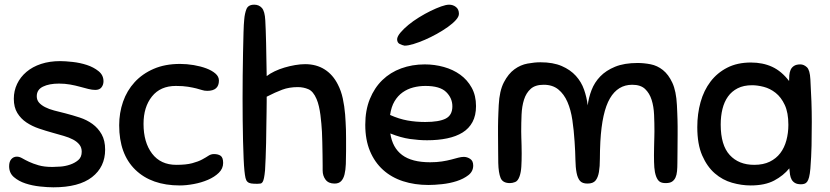

<svg xmlns="http://www.w3.org/2000/svg" viewBox="-20 -783 3543 820"><path d="M237 -522Q258 -522 290 -518.5Q322 -515 351 -505.5Q380 -496 401 -479Q422 -462 422 -436Q422 -421 413.5 -410Q405 -399 387 -399Q374 -399 357.5 -403Q341 -407 321.5 -412.5Q302 -418 279.5 -422Q257 -426 232 -426Q190 -426 163.5 -413Q137 -400 137 -372Q137 -356 146.5 -345Q156 -334 172.5 -325.5Q189 -317 211.5 -311Q234 -305 259 -299Q290 -291 320.5 -281Q351 -271 375 -253.5Q399 -236 414 -209.5Q429 -183 429 -144Q429 -70 373 -26.5Q317 17 208 17Q184 17 151 13.5Q118 10 89 0.5Q60 -9 39.5 -26.5Q19 -44 19 -73Q19 -93 28.5 -103.5Q38 -114 52 -114Q63 -114 75 -107Q87 -100 104 -92Q121 -84 145 -77Q169 -70 204 -70Q217 -70 238 -71.5Q259 -73 279.5 -80Q300 -87 314.5 -99.5Q329 -112 329 -135Q329 -153 319 -165.5Q309 -178 292 -187Q275 -196 252.5 -202.5Q230 -209 205 -216Q176 -224 146.5 -234Q117 -244 93 -260Q69 -276 54 -300.5Q39 -325 39 -361Q39 -395 53 -424.5Q67 -454 93 -476Q119 -498 155.5 -510Q192 -522 237 -522Z M749 -510Q778 -510 807.5 -505Q837 -500 861 -491Q885 -482 900 -469Q915 -456 915 -439Q915 -395 865 -395Q853 -395 842.5 -398.5Q832 -402 818 -405.5Q804 -409 783 -412.5Q762 -416 731 -416Q665 -416 629 -371Q593 -326 593 -254Q593 -175 629.5 -127Q666 -79 733 -79Q775 -79 801 -86Q827 -93 843.5 -102Q860 -111 870.5 -118Q881 -125 894 -125Q912 -125 922.5 -117.5Q933 -110 933 -87Q933 -63 914.5 -45Q896 -27 868 -15Q840 -3 807.5 3Q775 9 748 9Q627 9 558 -58Q489 -125 489 -248Q489 -301 505.5 -348.5Q522 -396 555 -432Q588 -468 636.5 -489Q685 -510 749 -510Z M1252 -411Q1215 -411 1185.5 -400Q1156 -389 1119 -370Q1119 -369 1119 -351Q1119 -333 1118.5 -305Q1118 -277 1117.5 -242.5Q1117 -208 1116.5 -173.5Q1116 -139 1114.5 -108Q1113 -77 1112 -56Q1110 -35 1107.5 -23Q1105 -11 1101.5 -5.5Q1098 0 1092 1Q1086 2 1079 2Q1062 2 1052.5 0.5Q1043 -1 1037 -6.5Q1031 -12 1028.5 -23Q1026 -34 1024 -53Q1022 -72 1020.5 -105.5Q1019 -139 1018 -180.5Q1017 -222 1016.5 -269Q1016 -316 1016 -362Q1016 -408 1016.5 -459.5Q1017 -511 1018 -558.5Q1019 -606 1020 -643.5Q1021 -681 1023 -699Q1025 -725 1032.5 -744Q1040 -763 1066 -763Q1086 -763 1098.5 -749Q1111 -735 1113 -696Q1115 -661 1116.5 -598.5Q1118 -536 1119 -458Q1133 -469 1153 -478.5Q1173 -488 1195 -494.5Q1217 -501 1240 -505Q1263 -509 1283 -509Q1331 -509 1366.5 -486.5Q1402 -464 1423 -422Q1437 -395 1444 -362.5Q1451 -330 1454 -294Q1455 -278 1456 -262.5Q1457 -247 1457.5 -229.5Q1458 -212 1458 -190Q1458 -168 1458 -138Q1458 -108 1457 -82.5Q1456 -57 1451.5 -38.5Q1447 -20 1437 -9.5Q1427 1 1409 1Q1383 1 1370.5 -15.5Q1358 -32 1358 -55Q1358 -56 1358 -76Q1358 -96 1357.5 -122.5Q1357 -149 1356.5 -176Q1356 -203 1355 -220Q1354 -236 1352.5 -254.5Q1351 -273 1348.5 -292Q1346 -311 1342 -328.5Q1338 -346 1332 -360Q1318 -393 1297 -402Q1276 -411 1252 -411Z M1804 -184Q1769 -184 1730.5 -189.5Q1692 -195 1647 -213Q1656 -152 1697.5 -121Q1739 -90 1817 -90Q1845 -90 1867.5 -93.5Q1890 -97 1907 -101.5Q1924 -106 1937 -109.5Q1950 -113 1961 -113Q1975 -113 1988 -104.5Q2001 -96 2001 -76Q2001 -51 1980.5 -35Q1960 -19 1930.5 -9.5Q1901 0 1868 3.5Q1835 7 1810 7Q1751 7 1701.5 -9Q1652 -25 1616 -57.5Q1580 -90 1560 -138Q1540 -186 1540 -250Q1540 -312 1559.5 -360Q1579 -408 1613 -441Q1647 -474 1693.5 -491Q1740 -508 1794 -508Q1836 -508 1875.5 -497Q1915 -486 1945.5 -464Q1976 -442 1994.5 -408.5Q2013 -375 2013 -330Q2013 -290 1998 -262Q1983 -234 1955.5 -217Q1928 -200 1889.5 -192Q1851 -184 1804 -184ZM1797 -416Q1770 -416 1745 -409.5Q1720 -403 1699.5 -388.5Q1679 -374 1665 -350.5Q1651 -327 1646 -292Q1684 -275 1720 -268.5Q1756 -262 1796 -262Q1855 -262 1883.5 -276.5Q1912 -291 1912 -329Q1912 -364 1885.5 -390Q1859 -416 1797 -416ZM1708 -588Q1697 -590 1686.5 -595.5Q1676 -601 1676 -616Q1677 -628 1690.5 -644Q1704 -660 1724 -676.5Q1744 -693 1769 -708.5Q1794 -724 1818.5 -736Q1843 -748 1864 -755.5Q1885 -763 1898 -763Q1915 -763 1927.5 -753Q1940 -743 1940 -724Q1940 -712 1927 -697.5Q1914 -683 1893 -668Q1872 -653 1846 -638.5Q1820 -624 1794.5 -613Q1769 -602 1746 -595Q1723 -588 1708 -588Z M2782 -30Q2776 -47 2774.5 -68Q2773 -89 2773 -120Q2773 -142 2773.5 -154.5Q2774 -167 2774 -176.5Q2774 -186 2774.5 -195.5Q2775 -205 2775 -222Q2775 -257 2773.5 -292.5Q2772 -328 2763 -356.5Q2754 -385 2735 -403Q2716 -421 2680 -421Q2619 -421 2585 -363Q2551 -305 2544 -178Q2542 -138 2542 -105Q2542 -72 2538 -48.5Q2534 -25 2523.5 -12Q2513 1 2489 1Q2467 1 2457 -10.5Q2447 -22 2442.5 -45Q2438 -68 2437.5 -101Q2437 -134 2434 -178Q2431 -226 2424.5 -270Q2418 -314 2403.5 -347.5Q2389 -381 2364.5 -401Q2340 -421 2302 -421Q2266 -421 2246.5 -403.5Q2227 -386 2218 -357.5Q2209 -329 2207.5 -293.5Q2206 -258 2206 -222Q2206 -204 2206.5 -195.5Q2207 -187 2207 -180Q2207 -173 2207.5 -162Q2208 -151 2208 -128Q2208 -95 2206.5 -71Q2205 -47 2199 -30Q2192 -10 2180 -5.5Q2168 -1 2158 -1Q2127 -1 2118 -23Q2109 -45 2108 -87Q2108 -110 2107.5 -138.5Q2107 -167 2107 -208Q2107 -228 2107 -243Q2107 -258 2107.5 -272Q2108 -286 2108.5 -300.5Q2109 -315 2110 -334Q2113 -395 2132 -431.5Q2151 -468 2177 -487Q2203 -506 2233 -511.5Q2263 -517 2288 -517Q2342 -517 2379 -501Q2416 -485 2439.5 -459Q2463 -433 2474.5 -400Q2486 -367 2490 -333Q2494 -366 2506.5 -398.5Q2519 -431 2543.5 -456.5Q2568 -482 2607 -498Q2646 -514 2703 -514Q2730 -514 2758.5 -508.5Q2787 -503 2811 -484Q2835 -465 2851.5 -429.5Q2868 -394 2871 -334Q2872 -315 2872.5 -300.5Q2873 -286 2873.5 -272Q2874 -258 2874 -243Q2874 -228 2874 -208Q2874 -167 2873.5 -138.5Q2873 -110 2873 -87Q2873 -68 2871.5 -52Q2870 -36 2865 -25Q2860 -14 2850.5 -7.5Q2841 -1 2823 -1Q2806 -1 2797 -7.5Q2788 -14 2782 -30Z M3401 4Q3385 4 3375.5 -1.5Q3366 -7 3361 -16Q3356 -25 3354 -37.5Q3352 -50 3351 -64Q3326 -33 3286.5 -12Q3247 9 3186 9Q3147 9 3106.5 -2.5Q3066 -14 3033 -42.5Q3000 -71 2979 -119Q2958 -167 2958 -240Q2958 -297 2972 -347Q2986 -397 3014.5 -434.5Q3043 -472 3086 -494Q3129 -516 3187 -516Q3238 -516 3278 -497.5Q3318 -479 3350 -437Q3350 -449 3351 -461.5Q3352 -474 3356.5 -484.5Q3361 -495 3371 -501.5Q3381 -508 3398 -508Q3413 -508 3426 -496Q3439 -484 3441 -444Q3444 -391 3445.5 -349Q3447 -307 3447 -262Q3447 -207 3446 -161Q3445 -115 3441 -63Q3439 -40 3435.5 -26.5Q3432 -13 3427 -6.5Q3422 0 3415 2Q3408 4 3401 4ZM3347 -250Q3347 -302 3331.5 -335Q3316 -368 3292.5 -386.5Q3269 -405 3242 -412Q3215 -419 3192 -419Q3156 -419 3130.5 -406Q3105 -393 3089 -370.5Q3073 -348 3065.5 -317.5Q3058 -287 3058 -251Q3058 -163 3096.5 -121Q3135 -79 3201 -79Q3240 -79 3267.5 -92.5Q3295 -106 3312.5 -129Q3330 -152 3338.5 -183.5Q3347 -215 3347 -250Z"/></svg>

Font: Sniglet
Style: Regular
Weight: 400
Designer: Haley Fiege
Foundry: Haley Fiege, Pablo Impallari, Brenda Gallo
Version: Version 2.000; ttfautohint (v0.95) -l 8 -r 50 -G 200 -x 14 -